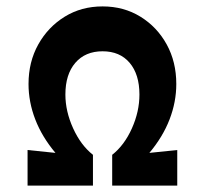

<svg xmlns="http://www.w3.org/2000/svg" viewBox="-20 -579 640 599"><path d="M66 0V-111L153 -102Q111 -152 90 -206.5Q69 -261 69 -317Q69 -386 99.5 -440.5Q130 -495 182 -527Q234 -559 300 -559Q366 -559 418 -527Q470 -495 500 -440.5Q530 -386 530 -317Q530 -261 509 -206.5Q488 -152 446 -102L533 -111V0H330V-96Q368 -126 391.5 -178.5Q415 -231 415 -284Q415 -347 384.5 -383Q354 -419 300 -419Q246 -419 215 -383Q184 -347 184 -284Q184 -232 208 -179Q232 -126 270 -96V0Z"/></svg>

Font: Von Semi
Style: Regular
Weight: 600
Version: Version 4.000; ttfautohint (v1.8.4.7-5d5b)